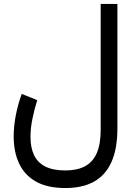

<svg xmlns="http://www.w3.org/2000/svg" viewBox="-20 -697 680 959"><path d="M566.4 -56.6V-677.2H482.9V-47.9Q482.9 22.9 463.4 67.6Q443.8 112.3 404.8 133.3Q365.7 154.3 307.1 154.3Q244.1 154.3 205.8 134.5Q167.5 114.7 149.9 77.4Q132.3 40 132.3 -12.7Q132.3 -57.1 142.1 -104.5Q151.9 -151.9 166 -196.8L88.4 -228Q69.8 -176.3 59.1 -121.8Q48.3 -67.4 48.3 -15.6Q48.3 61 75.2 119.1Q102.1 177.2 159.2 209.7Q216.3 242.2 307.1 242.2Q391.6 242.2 449.2 210.4Q506.8 178.7 536.6 112.5Q566.4 46.4 566.4 -56.6Z"/></svg>

Font: Vazirmatn RD NL
Style: Regular
Weight: 400
Designer: Saber Rastikerdar
Foundry: Saber Rastikerdar
Version: Version 32.101